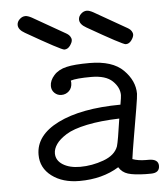

<svg xmlns="http://www.w3.org/2000/svg" viewBox="-49 -678 625 726"><g transform="rotate(-5 264.0 -315.5)"><path d="M275 -604Q275 -616 285 -625.5Q295 -635 307 -635Q316 -635 331 -627Q346 -619 450 -559Q451 -559 454.5 -556.5Q458 -554 460 -553Q462 -552 465 -549Q468 -546 469.5 -543.5Q471 -541 472.5 -537.5Q474 -534 474 -530Q474 -521 465 -508.5Q456 -496 443 -496Q432 -496 300 -572Q275 -586 275 -604ZM42 -604Q42 -616 52 -625.5Q62 -635 74 -635Q83 -635 98 -627Q113 -619 217 -559Q218 -559 221.5 -556.5Q225 -554 227 -553Q229 -552 232 -549Q235 -546 236.5 -543.5Q238 -541 239.5 -537.5Q241 -534 241 -530Q241 -521 232 -508.5Q223 -496 210 -496Q199 -496 67 -572Q42 -586 42 -604ZM78 -108Q78 -182 165.5 -225.5Q253 -269 403 -270Q408 -299 408 -306Q408 -335 382.5 -359.5Q357 -384 302 -384Q246 -384 224 -377Q224 -375 224.5 -372.5Q225 -370 225 -369Q225 -349 213 -337.5Q201 -326 184 -326Q169 -326 158 -336.5Q147 -347 147 -363Q147 -384 164.5 -403.5Q182 -423 213 -430Q242 -437 300 -437Q387 -437 428 -396Q469 -355 469 -306Q469 -296 461 -248.5Q453 -201 443 -143Q433 -85 430 -61Q452 -53 481 -53H491Q528 -53 528 -27Q528 0 495 0H475Q431 -1 408.5 -8Q386 -15 374 -35Q311 4 224 4Q160 4 119 -27Q78 -58 78 -108ZM140 -108Q140 -81 165.5 -65Q191 -49 231 -49Q276 -49 320 -65Q364 -81 376 -114Q382 -134 394 -218Q323 -216 270.5 -205Q218 -194 191 -177Q164 -160 152 -142.5Q140 -125 140 -108Z"/></g></svg>

Font: CMU Typewriter Text
Style: LightOblique
Weight: 200
Italic angle: -9.46001°
Version: Version 0.7.0